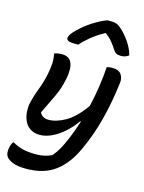

<svg xmlns="http://www.w3.org/2000/svg" viewBox="-146 -901 892 1186"><g transform="rotate(15 300.0 -308.0)"><path d="M124 -533Q145 -541 173 -541Q220 -541 235.5 -504Q251 -467 237 -399Q225 -338 199.5 -284.5Q174 -231 140 -160Q157 -128 195 -128Q245 -128 303 -160.5Q361 -193 421 -277Q451 -404 460 -536Q479 -540 496 -540Q537 -540 553 -516Q569 -492 564 -460Q548 -332 519.5 -221.5Q491 -111 444 -10Q398 92 326 146Q254 200 141 200Q85 200 55 187.5Q25 175 14 160Q-3 136 8 93Q13 75 21 63H27Q55 80 90 89Q125 98 177 98Q233 98 277 76Q299 50 315.5 20.5Q332 -9 351 -54Q374 -109 393 -170H388Q360 -129 322.5 -95.5Q285 -62 245 -43Q205 -24 169 -24Q131 -24 106.5 -40.5Q82 -57 70 -83Q58 -109 55.5 -138.5Q53 -168 58 -194Q69 -244 87.5 -291.5Q106 -339 118 -392Q127 -433 129 -466.5Q131 -500 124 -533ZM389 -816H413Q433 -816 447.5 -811Q462 -806 484 -786Q512 -760 537.5 -723Q563 -686 576 -642Q555 -625 526 -625Q506 -625 495 -631.5Q484 -638 473 -656Q461 -675 445 -695Q429 -715 402 -736H396Q346 -708 311 -679Q276 -650 254 -624H229Q175 -624 179 -649Q181 -660 190 -673.5Q199 -687 218 -705Q253 -740 299.5 -770Q346 -800 389 -816Z"/></g></svg>

Font: Recursive Mn Csl St Med
Style: Italic
Weight: 500
Italic angle: -15°
Monospace: yes
Version: Version 1.079;hotconv 1.0.112;makeotfexe 2.5.65598; ttfautoh